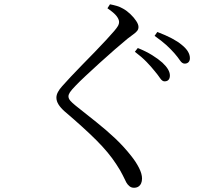

<svg xmlns="http://www.w3.org/2000/svg" viewBox="-20 -813 1040 898"><path d="M703.1 -480.9Q687.6 -500.5 665.4 -523.5Q643.2 -546.4 610.8 -570.9L624.5 -588.4Q663 -572.9 691.9 -554.9Q720.8 -536.9 739.7 -519.8Q774.6 -487.3 774.6 -459.9Q774.6 -446.6 768.2 -439.6Q761.9 -432.5 749.4 -432.5Q738.7 -432.5 728.8 -447.3Q718.9 -462.1 703.1 -480.9ZM796 -563.6Q779 -583 758 -602.2Q736.9 -621.4 703 -645.2L715.9 -663.5Q794.1 -633.8 830.1 -603.2Q868.2 -572.7 868.2 -540.8Q868.2 -528.9 861.6 -522.1Q854.9 -515.4 843.8 -515.4Q831.8 -515.4 822.1 -530Q812.4 -544.6 796 -563.6ZM482.5 -774.3 494.4 -792.9Q511.8 -789.5 526.5 -785.2Q541.2 -780.9 555.7 -772.5Q573.3 -762.8 589.6 -747.2Q606 -731.6 616.8 -715.3Q627.7 -699.1 627.7 -686.8Q627.7 -676.7 622.1 -669.3Q616.6 -661.8 605.4 -653.8Q594.2 -645.8 576.5 -632.1Q551.6 -611.8 516.9 -581.5Q482.3 -551.3 446.2 -518.6Q410.2 -485.9 380.4 -458Q350.6 -430.1 335.4 -414.1Q314 -392.2 307.1 -381.4Q300.2 -370.7 300.2 -362.3Q300.2 -352.1 308.8 -342Q317.5 -331.9 334 -318.7Q385.6 -277.7 431.9 -240.8Q478.1 -204 519 -165.5Q559.8 -127 595.1 -81.9Q616.2 -55.4 630.3 -27.6Q644.3 0.2 644.3 21.9Q644.3 34.9 640 44.5Q635.6 54.2 627.3 59.7Q618.9 65.2 606.5 65.2Q594.3 65.2 585.4 57.8Q576.5 50.4 571 40.7Q563.4 26.1 553.7 5.8Q544 -14.5 523.2 -45.9Q488.5 -99.4 431 -156.9Q373.4 -214.4 282.7 -291.6Q263.9 -308.2 253.8 -324.2Q243.8 -340.2 243.8 -356.4Q243.8 -369.4 251.2 -382.9Q258.5 -396.5 270 -409Q285.4 -426.6 310 -452.9Q334.6 -479.1 364.3 -509.5Q394 -539.9 423.1 -569.7Q452.2 -599.6 476 -625.5Q499.9 -651.4 513.9 -667.7Q527.2 -683.3 532.1 -692.2Q537 -701.1 537 -709.8Q537 -722.2 525.4 -737.6Q513.7 -753 482.5 -774.3Z"/></svg>

Font: Noto Serif HK
Style: Regular
Weight: 200
Designer: Ryoko NISHIZUKA 西塚涼子 (kana & ideographs); Frank Grießhammer (Latin, Greek & Cyrillic); Wenlong ZHANG 张文龙 (bopomofo); San
Foundry: Adobe
Version: Version 2.001;hotconv 1.1.0;makeotfexe 2.6.0